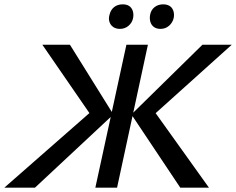

<svg xmlns="http://www.w3.org/2000/svg" viewBox="-53 -864 1087 884"><path d="M-33 0 397 -377 381 -311 142 -658H269L469 -337L108 0ZM386 0 529 -658H628L486 0ZM777 0 552 -337 879 -658H1014L628 -311L640 -376L909 0ZM499 -731Q481 -731 468.5 -739.5Q456 -748 451 -763Q446 -778 451 -795Q456 -818 472 -831Q488 -844 512 -844Q530 -844 541.5 -836.5Q553 -829 558 -814.5Q563 -800 560 -782Q556 -760 539 -745.5Q522 -731 499 -731ZM686 -731Q668 -731 656 -739.5Q644 -748 639.5 -763Q635 -778 638 -795Q642 -818 658.5 -831Q675 -844 698 -844Q716 -844 728 -836.5Q740 -829 745 -814.5Q750 -800 747 -782Q742 -760 725.5 -745.5Q709 -731 686 -731Z"/></svg>

Font: Ysabeau SemiBold
Style: Italic
Weight: 600
Italic angle: -12°
Designer: Christian Thalmann (Catharsis Fonts)
Version: Version 2.002